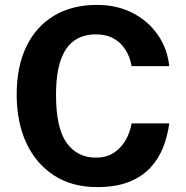

<svg xmlns="http://www.w3.org/2000/svg" viewBox="-20 -753 758 783"><path d="M375.5 -733Q457 -733 520.8 -700.2Q584.6 -667.4 623.7 -610.8Q662.8 -554.3 670.2 -483.3H516.8Q510.1 -521 491.6 -550.3Q473.1 -579.6 443 -596.2Q412.8 -612.9 371.1 -612.9Q320.7 -612.9 284.2 -588.4Q247.7 -563.8 228.1 -509.3Q208.5 -454.8 208.5 -365.5Q208.5 -230.6 251.8 -170.3Q295.1 -110.1 371.1 -110.1Q412.8 -110.1 443 -129.2Q473.1 -148.4 491.6 -180.3Q510.1 -212.1 516.8 -249.8H670.2Q663.6 -198.5 645.1 -151.7Q626.7 -104.9 592.6 -68.4Q558.4 -31.8 505.1 -10.9Q451.7 10 375.5 10Q274.5 10 201 -37.1Q127.6 -84.2 87.8 -169Q48 -253.8 48 -367.6Q48 -481.3 87.4 -563.1Q126.9 -644.9 200.3 -689Q273.8 -733 375.5 -733Z"/></svg>

Font: Public Sans Thin
Style: Regular
Weight: 100
Designer: The Public Sans project authors (U.S. Web Design System). Libre Franklin designed by Pablo Impallari and Rodrigo Fuenzal
Version: Version 1.008